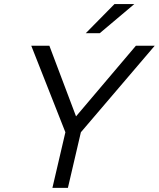

<svg xmlns="http://www.w3.org/2000/svg" viewBox="-20 -912 771 932"><path d="M396.5 -751 535.6 -892.1H631.8L464.4 -751ZM234.4 0 297.4 -270 131.8 -689.9H219.7L349.1 -347.2L639.6 -689.9H731L372.6 -270L309.6 0Z"/></svg>

Font: HK Grotesk Italic
Style: Regular
Weight: 400
Italic angle: -13°
Designer: Alfredo Marco Pradil and Stefan Peev
Foundry: Hanken Design Co.
Version: Version 1.000;PS 001.000;hotconv 1.0.88;makeotf.lib2.5.64775